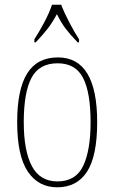

<svg xmlns="http://www.w3.org/2000/svg" viewBox="-20 -786 486 816"><path d="M223 10Q143 10 98 -57Q53 -124 53 -267Q53 -406 95.5 -474Q138 -542 226 -542Q393 -542 393 -267Q393 -123 350 -56.5Q307 10 223 10ZM224 -15Q302 -15 333.5 -81Q365 -147 365 -267Q365 -393 333 -455Q301 -517 225 -517Q146 -517 113.5 -454.5Q81 -392 81 -267Q81 -145 115.5 -80Q150 -15 224 -15ZM126 -619Q145 -648 167.5 -690Q190 -732 201 -766H240Q253 -732 275 -690Q297 -648 316 -619V-606H310Q279 -638 259.5 -663.5Q240 -689 222 -726Q202 -689 182 -663.5Q162 -638 132 -606H126Z"/></svg>

Font: Noto Serif Condensed Thin
Style: Regular
Weight: 100
Width: 3
Designer: Monotype Design Team
Foundry: Monotype Imaging Inc.
Version: Version 2.013; ttfautohint (v1.8.4.7-5d5b)